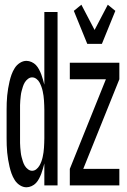

<svg xmlns="http://www.w3.org/2000/svg" viewBox="-20 -786 540 814"><path d="M350 -600 293 -740 325 -766 381 -659 437 -766 469 -740 412 -600ZM92 8Q78 8 64.5 -0.5Q51 -9 42.5 -22.5Q34 -36 29 -50Q24 -64 20.5 -79Q17 -94 14.5 -109Q12 -124 10.5 -139Q9 -154 8.5 -169.5Q8 -185 8 -200V-320Q8 -335 8.5 -350.5Q9 -366 10.5 -381Q12 -396 14.5 -411Q17 -426 20.5 -441Q24 -456 29 -470Q34 -484 42.5 -497.5Q51 -511 64.5 -519.5Q78 -528 92 -528Q103 -528 114 -523Q125 -518 132.5 -510Q140 -502 145.5 -491.5Q151 -481 155 -470.5Q159 -460 162 -449Q165 -438 168 -427V-735H224V0H168V-93Q165 -82 162 -71Q159 -60 155 -49.5Q151 -39 145.5 -28.5Q140 -18 132.5 -10Q125 -2 114 3Q103 8 92 8ZM276 0V-70L429 -450H276V-520H486V-450L333 -70H486V0ZM116 -62Q126 -62 134 -68.5Q142 -75 147 -83.5Q152 -92 155.5 -101.5Q159 -111 161 -120.5Q163 -130 164.5 -140Q166 -150 166.5 -160Q167 -170 167.5 -180Q168 -190 168 -200V-320Q168 -330 167.5 -340Q167 -350 166.5 -360Q166 -370 164.5 -380Q163 -390 161 -399.5Q159 -409 155.5 -418.5Q152 -428 147.5 -436.5Q143 -445 134.5 -451.5Q126 -458 116 -458Q107 -458 98.5 -451.5Q90 -445 85 -436.5Q80 -428 77 -418.5Q74 -409 71.5 -399.5Q69 -390 68 -380Q67 -370 66 -360Q65 -350 65 -340Q65 -330 65 -320V-200Q65 -190 65 -180Q65 -170 66 -160Q67 -150 68 -140Q69 -130 71.5 -120.5Q74 -111 77 -101.5Q80 -92 85 -83.5Q90 -75 98.5 -68.5Q107 -62 116 -62Z"/></svg>

Font: HulyMono
Style: Regular
Weight: 400
Monospace: yes
Designer: Belleve Invis
Foundry: Belleve Invis
Version: Version 33.2.5; ttfautohint (v1.8.4)